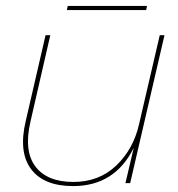

<svg xmlns="http://www.w3.org/2000/svg" viewBox="-20 -619 602 649"><path d="M477 -599 474 -585H206L209 -599ZM520 -500H536L420 0H404L432 -119Q368 10 227 10Q128 10 85 -47.5Q42 -105 67 -210L134 -500H150L83 -208Q60 -109 99.5 -56.5Q139 -4 228 -4Q315 -4 373 -59.5Q431 -115 450 -199Z"/></svg>

Font: Elaine Sans Thin
Style: Italic
Weight: 250
Italic angle: -13°
Designer: Wei Huang
Foundry: Wei Huang
Version: Version 2.001;December 24, 2019;FontCreator 12.0.0.2547 64-b